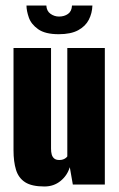

<svg xmlns="http://www.w3.org/2000/svg" viewBox="-20 -669 431 696"><path d="M141 7Q95 7 71 -8.5Q47 -24 38 -53.5Q29 -83 29 -124V-495H165V-130Q165 -118 167.5 -109Q170 -100 176.5 -94.5Q183 -89 195 -89Q203 -89 208.5 -91Q214 -93 218 -96Q222 -99 224 -102V-495H360V0H244L233 -63Q224 -33 199.5 -13Q175 7 141 7ZM193 -545Q144 -545 118.5 -563Q93 -581 84.5 -605.5Q76 -630 76 -649H148Q149 -629 163 -619Q177 -609 194 -609Q213 -609 226.5 -618.5Q240 -628 241 -649H315Q314 -621 302 -597.5Q290 -574 263.5 -559.5Q237 -545 193 -545Z"/></svg>

Font: Alumni Sans ExtraBold
Style: Regular
Weight: 800
Designer: Robert E. Leuschke
Foundry: Robert E. Leuschke
Version: Version 1.018